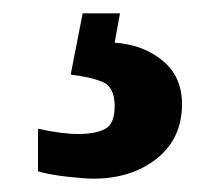

<svg xmlns="http://www.w3.org/2000/svg" viewBox="-20 -29 334 288"><path d="M120 239Q107 239 80.5 236Q54 233 37 228V164Q72 172 98 172Q123 172 137.5 164.5Q152 157 152 130Q152 101 133 93.5Q114 86 86 83L104 -9H160L152 35Q195 38 224 62Q253 86 253 127Q253 179 215 209Q177 239 120 239Z"/></svg>

Font: Noto Serif Condensed Black
Style: Regular
Weight: 900
Width: 3
Designer: Monotype Design Team
Foundry: Monotype Imaging Inc.
Version: Version 2.015; ttfautohint (v1.8.4.7-5d5b)